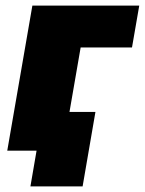

<svg xmlns="http://www.w3.org/2000/svg" viewBox="-20 -540 519 688"><path d="M6 0H111L89 128H276L322 -139H229L269 -370H453L479 -520H96Z"/></svg>

Font: Fixel Display 20240404 Black
Style: Italic
Weight: 900
Italic angle: -10°
Designer: AlfaBravo + MacPaw
Foundry: Kyrylo Tkachov, Marchela Mozhyna, Serhii Makarenko, Maria Weinstein, Zakhar Kryvoshyya
Version: Version 1.211;Glyphs 3.2 (3225)